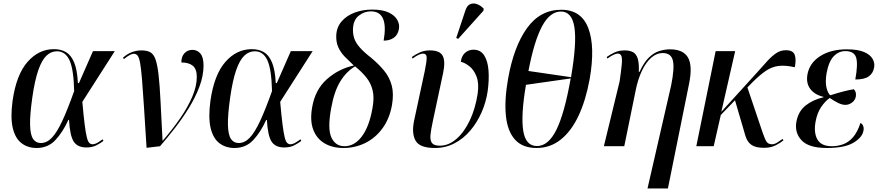

<svg xmlns="http://www.w3.org/2000/svg" viewBox="-20 -824 4947 1082"><path d="M186 10Q137 10 101.5 -17Q66 -44 52 -102.5Q38 -161 51 -257Q72 -403 135 -475Q198 -547 284 -547Q323 -547 351.5 -530.5Q380 -514 397.5 -473Q415 -432 419 -356H425L504 -536H627L444 -250Q451 -171 457 -123.5Q463 -76 469 -51.5Q475 -27 483 -19Q491 -11 501 -11Q515 -11 531.5 -21Q548 -31 558 -39L563 -30Q548 -18 524 -5.5Q500 7 467 7Q417 7 395.5 -26Q374 -59 369 -148H365Q335 -81 293 -35.5Q251 10 186 10ZM210 -18Q244 -18 272.5 -48Q301 -78 331 -142.5Q361 -207 398 -311Q395 -435 371.5 -485Q348 -535 301 -535Q268 -535 242 -510.5Q216 -486 196 -429Q176 -372 162 -274Q148 -175 149.5 -119.5Q151 -64 166.5 -41Q182 -18 210 -18Z M806 9Q797 -132 791 -227Q785 -322 780 -380.5Q775 -439 769.5 -469.5Q764 -500 755.5 -510.5Q747 -521 734 -521Q715 -521 678 -491L673 -499Q698 -521 724 -530.5Q750 -540 777 -540Q808 -540 827 -529.5Q846 -519 856.5 -489Q867 -459 873.5 -403Q880 -347 884.5 -256Q889 -165 896 -32H898Q953 -96 996 -158.5Q1039 -221 1064 -280Q1089 -339 1089 -391Q1089 -435 1066.5 -453.5Q1044 -472 1002 -472Q1002 -506 1020 -524.5Q1038 -543 1064 -543Q1092 -543 1109.5 -522Q1127 -501 1127 -455Q1127 -397 1104 -336Q1081 -275 1044 -215Q1007 -155 964 -100Q921 -45 882 0Z M1301 10Q1252 10 1216.5 -17Q1181 -44 1167 -102.5Q1153 -161 1166 -257Q1187 -403 1250 -475Q1313 -547 1399 -547Q1438 -547 1466.5 -530.5Q1495 -514 1512.5 -473Q1530 -432 1534 -356H1540L1619 -536H1742L1559 -250Q1566 -171 1572 -123.5Q1578 -76 1584 -51.5Q1590 -27 1598 -19Q1606 -11 1616 -11Q1630 -11 1646.5 -21Q1663 -31 1673 -39L1678 -30Q1663 -18 1639 -5.5Q1615 7 1582 7Q1532 7 1510.5 -26Q1489 -59 1484 -148H1480Q1450 -81 1408 -35.5Q1366 10 1301 10ZM1325 -18Q1359 -18 1387.5 -48Q1416 -78 1446 -142.5Q1476 -207 1513 -311Q1510 -435 1486.5 -485Q1463 -535 1416 -535Q1383 -535 1357 -510.5Q1331 -486 1311 -429Q1291 -372 1277 -274Q1263 -175 1264.5 -119.5Q1266 -64 1281.5 -41Q1297 -18 1325 -18Z M1916 10Q1853 10 1808.5 -16.5Q1764 -43 1745 -94Q1726 -145 1739 -219Q1756 -319 1822 -377.5Q1888 -436 1974 -455Q1947 -480 1923.5 -504Q1900 -528 1886.5 -557.5Q1873 -587 1875 -627Q1878 -673 1906.5 -705Q1935 -737 1980 -753.5Q2025 -770 2077 -770Q2136 -770 2170.5 -753.5Q2205 -737 2219 -711.5Q2233 -686 2228 -660Q2222 -627 2199 -611Q2176 -595 2142 -595Q2171 -760 2070 -760Q2032 -760 2001 -735Q1970 -710 1969 -656Q1969 -628 1977.5 -604.5Q1986 -581 2008.5 -555.5Q2031 -530 2072 -498Q2114 -463 2144.5 -426Q2175 -389 2187.5 -342.5Q2200 -296 2189 -232Q2175 -154 2134.5 -99.5Q2094 -45 2037 -17.5Q1980 10 1916 10ZM1919 0Q1977 1 2019 -55Q2061 -111 2079 -214Q2090 -273 2080 -314.5Q2070 -356 2044 -388Q2018 -420 1981 -450Q1932 -421 1897.5 -365Q1863 -309 1846 -213Q1825 -98 1847.5 -49.5Q1870 -1 1919 0Z M2431 10Q2346 10 2322.5 -30.5Q2299 -71 2313 -141L2374 -425Q2385 -479 2384.5 -500Q2384 -521 2364 -522Q2355 -522 2340 -515.5Q2325 -509 2305 -494L2301 -503Q2322 -518 2347 -529Q2372 -540 2402 -540Q2459 -540 2475 -509Q2491 -478 2477 -412L2420 -145Q2409 -95 2406 -64Q2403 -33 2414.5 -18Q2426 -3 2459 -3Q2508 -3 2552 -41Q2596 -79 2627.5 -145.5Q2659 -212 2672 -297Q2680 -355 2665.5 -392.5Q2651 -430 2626 -450Q2601 -470 2577 -476Q2581 -509 2601 -526.5Q2621 -544 2648 -544Q2688 -544 2708.5 -512Q2729 -480 2733 -426.5Q2737 -373 2728 -309Q2719 -248 2694 -191Q2669 -134 2630.5 -88.5Q2592 -43 2541.5 -16.5Q2491 10 2431 10ZM2562 -605 2551 -610 2603 -766Q2612 -793 2629.5 -800.5Q2647 -808 2667.5 -801Q2688 -794 2706 -775L2704 -763Z M3004 10Q2925 10 2882.5 -37Q2840 -84 2831 -171Q2822 -258 2843 -379Q2875 -561 2949.5 -665Q3024 -769 3143 -769Q3256 -769 3295.5 -665Q3335 -561 3303 -378Q3281 -258 3240 -171Q3199 -84 3139.5 -37Q3080 10 3004 10ZM3198 -389Q3231 -582 3217 -670.5Q3203 -759 3141 -759Q3079 -759 3034.5 -675.5Q2990 -592 2958 -424ZM3006 -1Q3070 -1 3115.5 -92.5Q3161 -184 3196 -382L2944 -346Q2915 -175 2928.5 -88Q2942 -1 3006 -1Z M3629 238 3762 -342Q3782 -440 3772 -482.5Q3762 -525 3715 -525Q3679 -525 3649 -498Q3619 -471 3597 -424Q3575 -377 3563 -318L3498 0H3383L3472 -366Q3481 -429 3484 -462.5Q3487 -496 3481.5 -509Q3476 -522 3462 -522Q3451 -522 3435 -514Q3419 -506 3403 -494L3399 -503Q3419 -517 3443.5 -528.5Q3468 -540 3501 -540Q3528 -540 3546.5 -530.5Q3565 -521 3573.5 -495Q3582 -469 3580 -419H3584Q3609 -473 3637 -500Q3665 -527 3695.5 -536.5Q3726 -546 3756 -546Q3830 -546 3857 -500Q3884 -454 3863 -351L3744 238Z M3904 0 4013 -536H4123L4045 -194L4245 -414Q4280 -454 4306 -482Q4332 -510 4356 -525.5Q4380 -541 4409 -541Q4449 -541 4458.5 -515Q4468 -489 4459 -445Q4407 -457 4368.5 -452.5Q4330 -448 4295.5 -424.5Q4261 -401 4220 -360L4192 -331L4277 -79Q4290 -41 4299.5 -26Q4309 -11 4331 -11Q4345 -11 4360.5 -21Q4376 -31 4390 -41L4395 -33Q4380 -20 4352 -5.5Q4324 9 4285 9Q4238 9 4214 -8Q4190 -25 4180 -61L4122 -259L4042 -176L4002 0Z M4640 10Q4538 10 4497.5 -33Q4457 -76 4468 -138Q4479 -197 4520 -229.5Q4561 -262 4621 -276V-278Q4571 -290 4546.5 -322.5Q4522 -355 4530 -403Q4541 -468 4601 -507Q4661 -546 4752 -546Q4814 -546 4849 -531Q4884 -516 4897.5 -492Q4911 -468 4906 -444Q4901 -412 4876.5 -394Q4852 -376 4800 -376Q4816 -464 4804.5 -500Q4793 -536 4744 -536Q4706 -536 4678 -506.5Q4650 -477 4638 -411Q4630 -362 4637.5 -330.5Q4645 -299 4659 -287Q4743 -314 4792 -321Q4807 -306 4803 -280Q4799 -259 4781.5 -246Q4764 -233 4744 -233Q4725 -233 4702 -244.5Q4679 -256 4656 -272Q4629 -253 4607 -220Q4585 -187 4576 -138Q4565 -76 4586.5 -38Q4608 0 4668 0Q4701 0 4731.5 -11Q4762 -22 4787 -50.5Q4812 -79 4829 -131Q4840 -126 4844.5 -113.5Q4849 -101 4846 -88Q4840 -50 4790 -20Q4740 10 4640 10Z"/></svg>

Font: Noto Serif Display SemiCondensed Medium
Style: Italic
Weight: 500
Width: 4
Italic angle: -12°
Designer: Monotype Design Team
Foundry: Monotype Imaging Inc.
Version: Version 2.009